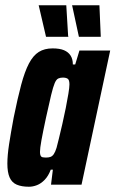

<svg xmlns="http://www.w3.org/2000/svg" viewBox="-20 -702 439 730"><path d="M90 8Q62 8 43.5 0Q25 -8 16.5 -27.5Q8 -47 8 -80Q8 -111 14.5 -153.5Q21 -196 32 -255Q47 -329 60.5 -379.5Q74 -430 90 -460.5Q106 -491 127.5 -504.5Q149 -518 180 -518Q207 -518 223.5 -511Q240 -504 248.5 -490.5Q257 -477 257 -457H266L282 -510H399L290 0H174L181 -57H173Q164 -33 150 -18.5Q136 -4 120.5 2Q105 8 90 8ZM156 -103Q165 -103 172 -105.5Q179 -108 184.5 -116Q190 -124 195 -140Q198 -151 204 -175.5Q210 -200 217 -230.5Q224 -261 230 -291Q236 -321 240 -345.5Q244 -370 244 -381Q244 -398 237.5 -402.5Q231 -407 219 -407Q209 -407 201.5 -403.5Q194 -400 188 -386Q182 -372 174.5 -341Q167 -310 155 -255Q143 -199 137.5 -168.5Q132 -138 132 -124Q132 -115 134.5 -110Q137 -105 142.5 -104Q148 -103 156 -103ZM155 -562 128 -678 127 -682H232L239 -566L240 -562ZM280 -562 255 -678 254 -682H358L363 -566V-562Z"/></svg>

Font: Saira ExtraCondensed ExtraBold
Style: Italic
Weight: 800
Width: 2
Italic angle: -12°
Designer: Hector Gatti with collaboration of the Omnibus-Type team
Foundry: Omnibus-Type
Version: Version 1.101